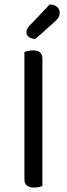

<svg xmlns="http://www.w3.org/2000/svg" viewBox="-20 -840 302 865"><path d="M171 -2Q166 0 156 2.5Q146 5 134 5Q90 5 90 -32V-606Q95 -608 105.5 -610.5Q116 -613 128 -613Q171 -613 171 -576ZM204 -820Q226 -819 237.5 -808.5Q249 -798 249 -784Q249 -770 243.5 -761Q238 -752 224 -740L139 -664Q120 -666 109.5 -674Q99 -682 99 -694Q99 -704 103 -711Q107 -718 113 -724Z"/></svg>

Font: Baloo Thambi 2
Style: Regular
Weight: 400
Designer: Aadarsh Rajan and Ek Type
Foundry: Ek Type
Version: Version 1.640;hotconv 1.0.111;makeotfexe 2.5.65597; ttfautoh